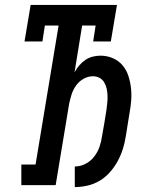

<svg xmlns="http://www.w3.org/2000/svg" viewBox="-20 -755 640 783"><path d="M285 8V-76Q307 -76 328 -86.5Q349 -97 363.5 -115.5Q378 -134 385.5 -155.5Q393 -177 396 -199Q401 -226 405.5 -253Q410 -280 414 -306Q416 -321 417.5 -335.5Q419 -350 418.5 -365Q418 -380 415 -393.5Q412 -407 405 -419Q398 -431 386 -437.5Q374 -444 359 -444Q339 -444 320.5 -433.5Q302 -423 290 -406Q278 -389 272 -370Q266 -351 262 -332L207 0H67V-84H125L219 -651H163L153 -586H80L105 -735H457L432 -586H360L370 -651H315L284 -460Q292 -475 303 -488Q314 -501 328 -510.5Q342 -520 358 -524Q374 -528 390 -528Q416 -528 439.5 -518Q463 -508 479 -489.5Q495 -471 503 -447Q511 -423 514 -397.5Q517 -372 515 -345.5Q513 -319 508 -293L493 -199Q489 -173 481 -147.5Q473 -122 460 -98Q447 -74 428.5 -53Q410 -32 386.5 -18Q363 -4 336.5 2Q310 8 285 8Z"/></svg>

Font: Iosevka Etoile Medium Oblique
Style: Regular
Weight: 500
Italic angle: -9°
Designer: Belleve Invis
Foundry: Belleve Invis
Version: Version 15.5.2; ttfautohint (v1.8.4)